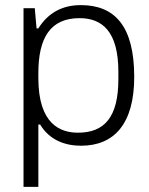

<svg xmlns="http://www.w3.org/2000/svg" viewBox="-20 -558 584 751"><path d="M72 173H130V-71H137C174 -9 236 12 297 12C426 12 505 -73 505 -257C505 -456 429 -538 296 -538C225 -538 169 -509 130 -447H123L116 -526H72ZM285 -39C217 -39 130 -71 130 -253V-272C130 -410 177 -487 291 -487C379 -487 443 -436 443 -277V-249C443 -100 389 -39 285 -39Z"/></svg>

Font: Archivo ExtraLight
Style: Regular
Weight: 200
Designer: Hector Gatti
Foundry: Omnibus-Type
Version: Version 2.001